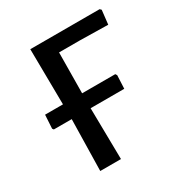

<svg xmlns="http://www.w3.org/2000/svg" viewBox="-118 -542 586 626"><g transform="rotate(-30 174.5 -229.0)"><path d="M349 -453 343 -400 239 -402H159L157 -201L160 0H82L86 -194L83 -458H344ZM286.1 -243 283.8 -193H18.7L15 -198L18 -249H282.3Z"/></g></svg>

Font: Alegreya Sans
Style: Regular
Weight: 400
Designer: Juan Pablo del Peral
Foundry: Huerta Tipografica
Version: Version 2.008; ttfautohint (v1.6)